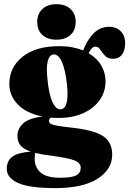

<svg xmlns="http://www.w3.org/2000/svg" viewBox="-20 -682 630 936"><path d="M331.5 -59.5Q440 -47.5 483.5 -17.8Q527 12 527 71.5Q527 143.5 455.8 189.2Q384.5 235 249 235Q123 235 68 210Q13 185 13 141.5Q13 102.5 39.8 82.2Q66.5 62 130 57Q93.5 44.5 79.2 26.2Q65 8 65 -20Q65 -53.5 92 -79.5Q119 -105.5 187 -114Q109 -129.5 67.2 -172.5Q25.5 -215.5 25.5 -272Q25.5 -354 90 -405.5Q154.5 -457 269.5 -457Q303 -457 332 -451.5Q361 -446 385 -436Q407 -491 438.2 -521.2Q469.5 -551.5 512.5 -551.5Q546 -551.5 568 -530.2Q590 -509 590 -471.5Q590 -436.5 574.8 -416Q559.5 -395.5 531.5 -395.5Q511 -395.5 499.2 -404.2Q487.5 -413 479.8 -424.8Q472 -436.5 464.5 -445.5Q457 -454.5 445 -454.5Q426.5 -454.5 412 -422.5Q453 -398.5 473.8 -362.5Q494.5 -326.5 494.5 -286.5Q494.5 -234 465.5 -193.5Q436.5 -153 385 -130Q333.5 -107 266.5 -107Q246.5 -107 227.5 -108.5Q219 -102.5 219 -92.5Q219 -83.5 228 -78.2Q237 -73 261.2 -68.8Q285.5 -64.5 331.5 -59.5ZM241.5 -416.5Q220.5 -415 212.8 -383.8Q205 -352.5 211 -300Q217.5 -225 235 -186.2Q252.5 -147.5 275.5 -149Q318.5 -152 306.5 -268.5Q299.5 -338.5 282.5 -378.2Q265.5 -418 241.5 -416.5ZM149 91Q149 133.5 177.8 159Q206.5 184.5 273.5 184.5Q330 184.5 351.8 172.8Q373.5 161 373.5 136Q373.5 112 343.2 100Q313 88 229.5 77Q182.5 71 152 63.5Q151 67 150 74.8Q149 82.5 149 91ZM255 -488.5Q212 -488.5 186.8 -511.5Q161.5 -534.5 161.5 -575Q161.5 -614.5 186.8 -638Q212 -661.5 255 -661.5Q298.5 -661.5 323.8 -638Q349 -614.5 349 -575Q349 -535 323.8 -511.8Q298.5 -488.5 255 -488.5Z"/></svg>

Font: Fraunces 144pt S050 Black
Style: Regular
Weight: 900
Version: Version 1.000; ttfautohint (v1.8.3)